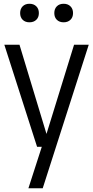

<svg xmlns="http://www.w3.org/2000/svg" viewBox="-20 -780 494 1020"><path d="M373.5 -542.5H451.5L207 220H131L202 0H177L3 -542.5H83.5L227 -68.5ZM87 -710.5Q87 -733 100.5 -746.5Q114 -760 136.5 -760Q159 -760 172.8 -746.5Q186.5 -733 186.5 -710.5Q186.5 -688 172.8 -674.8Q159 -661.5 136.5 -661.5Q114 -661.5 100.5 -674.8Q87 -688 87 -710.5ZM268.5 -710.5Q268.5 -733 282 -746.5Q295.5 -760 318 -760Q340.5 -760 354.2 -746.5Q368 -733 368 -710.5Q368 -688 354.2 -674.8Q340.5 -661.5 318 -661.5Q295.5 -661.5 282 -674.8Q268.5 -688 268.5 -710.5Z"/></svg>

Font: Encode Sans Condensed
Style: Regular
Weight: 400
Width: 3
Designer: Multiple Designers
Foundry: Impallari Type
Version: Version 2.000